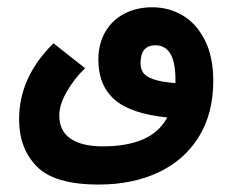

<svg xmlns="http://www.w3.org/2000/svg" viewBox="-20 -326 640 528"><path d="M32.5 2.5Q32.5 -56 56 -108Q79.5 -160 127 -207L214 -138.5Q183.5 -109 163.2 -73.2Q143 -37.5 143 -8.5Q143 34 174 55.2Q205 76.5 262.5 76.5Q328 76.5 372.8 57.5Q417.5 38.5 440 -3Q340 -13 295.2 -52Q250.5 -91 250.5 -162Q250.5 -205.5 269.5 -238.2Q288.5 -271 322.2 -288.5Q356 -306 399 -306Q444 -306 482 -283.8Q520 -261.5 543.2 -215.8Q566.5 -170 566.5 -103.5Q566.5 -14 526.8 50.2Q487 114.5 415.8 148Q344.5 181.5 251 181.5Q130 181.5 81.2 131.8Q32.5 82 32.5 2.5ZM462.5 -97.5V-107.5Q462.5 -201.5 407 -201.5Q366.5 -201.5 366.5 -152Q366.5 -136.5 374 -125.8Q381.5 -115 402.5 -107.8Q423.5 -100.5 462.5 -97.5Z"/></svg>

Font: JuliaMono Medium
Style: Italic
Weight: 500
Italic angle: -9°
Monospace: yes
Designer: cormullion
Foundry: corm
Version: Version 0.054; ttfautohint (v1.8.4)